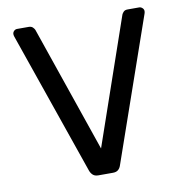

<svg xmlns="http://www.w3.org/2000/svg" viewBox="-79 -775 813 849"><g transform="rotate(-10 327.5 -350.0)"><path d="M295 0Q280 0 271.5 -7Q263 -14 258 -26L35 -669Q33 -675 33 -680Q33 -688 39 -694Q45 -700 53 -700H105Q117 -700 123.5 -693.5Q130 -687 132 -682L327 -115L523 -682Q525 -687 531 -693.5Q537 -700 549 -700H601Q609 -700 615.5 -694Q622 -688 622 -680Q622 -675 620 -669L396 -26Q392 -14 383.5 -7Q375 0 360 0Z"/></g></svg>

Font: RubikRegular
Style: Regular
Weight: 400
Designer: Hubert and Fischer
Foundry: Hubert and Fischer
Version: Version 2.300;gftools[0.9.30]